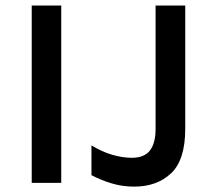

<svg xmlns="http://www.w3.org/2000/svg" viewBox="-20 -663 770 696"><path d="M95 0V-643H202V0ZM311.5 -28V-136Q350 -112.5 387.2 -101.8Q424.5 -91 458 -91Q503 -91 523.5 -117.5Q544 -144 544 -196.5V-643H651.5V-196.5Q651.5 -83 600.2 -34.8Q549 13.5 466.5 13.5Q423.5 13.5 384.8 1.8Q346 -10 311.5 -28Z"/></svg>

Font: Karla SemiBold
Style: Regular
Weight: 600
Designer: Jonathan Pinhorn
Version: Version 2.004; ttfautohint (v1.8.4.7-5d5b);gftools[0.9.33]